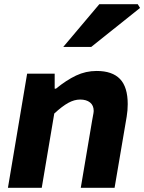

<svg xmlns="http://www.w3.org/2000/svg" viewBox="-20 -900 691 920"><path d="M110 -547H242V-475H248Q298 -516 344.5 -538Q391 -560 443 -560Q518 -560 555 -521.5Q592 -483 592 -401Q592 -371 587 -341L529 0H367L421 -320L425 -342Q429 -362 429 -368Q429 -395 411.5 -409Q394 -423 364 -423Q336 -423 307 -407Q278 -391 240 -356L180 0H18ZM456 -880H640L651 -862L417 -675H283Z"/></svg>

Font: Nebula Sans Bold
Style: Regular
Weight: 700
Italic angle: -9°
Designer: Paul D. Hunt for Adobe (as Source Sans)
Foundry: Nebula Entertainment & Broadcasting LLC
Version: Version 1.010